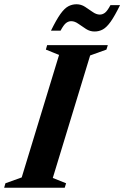

<svg xmlns="http://www.w3.org/2000/svg" viewBox="-48 -882 584 902"><path d="M229.5 -624 167.5 -649 173.5 -670H458.5L452 -649L375.5 -621.5L200 -46L262.5 -21L256 0H-28.5L-22.5 -21L54 -48.5ZM516 -858Q491 -807 472 -780.2Q453 -753.5 435.2 -743.8Q417.5 -734 396 -734Q374.5 -734 356 -746Q337.5 -758 320.2 -770.2Q303 -782.5 286.5 -782.5Q274 -782.5 262.8 -774.2Q251.5 -766 236.5 -738H191.5Q216.5 -789 235.5 -815.8Q254.5 -842.5 272.5 -852.2Q290.5 -862 311.5 -862Q333 -862 351.5 -850Q370 -838 387.2 -825.8Q404.5 -813.5 421 -813.5Q433.5 -813.5 444.8 -821.8Q456 -830 471 -858Z"/></svg>

Font: Newsreader Text
Style: Bold Italic
Weight: 700
Italic angle: -17°
Designer: Hugues Gentile
Foundry: Production Type
Version: Version 1.001